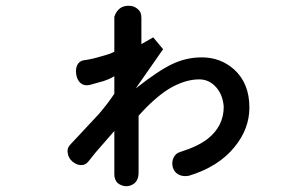

<svg xmlns="http://www.w3.org/2000/svg" viewBox="-20 -645 1040 665"><path d="M271.5 -436.5Q254.9 -434.6 247.1 -418.9Q241.2 -405.3 244.1 -386.7Q247.1 -368.2 258.8 -357.4Q271.5 -346.7 290 -350.6Q325.2 -360.4 338.9 -364.3Q359.4 -371.1 376 -380.9V-320.3Q352.5 -285.2 323.2 -251Q304.7 -230.5 268.6 -192.4L224.6 -145.5Q210.9 -131.8 214.8 -114.3Q216.8 -97.7 230.5 -85.9Q244.1 -74.2 258.8 -73.2Q276.4 -72.3 287.1 -86.9L310.5 -116.2L376 -191.4Q376 -157.2 376 -120.1Q376 -98.6 376 -64.5V-41Q376 -23.4 386.7 -11.7Q399.4 -1 416 0Q433.6 0 446.3 -10.7Q460 -23.4 460 -45.9V-244.1Q513.7 -304.7 564.5 -336.9Q620.1 -370.1 669.9 -370.1Q705.1 -370.1 729.5 -341.8Q752 -315.4 754.9 -275.4Q754.9 -208 699.2 -164.1Q665 -137.7 605.5 -119.1Q587.9 -114.3 581.1 -98.6Q574.2 -84 578.1 -67.4Q582 -50.8 595.7 -42Q611.3 -32.2 633.8 -36.1Q737.3 -67.4 793 -136.7Q843.8 -199.2 843.8 -272.5Q843.8 -356.4 791 -404.3Q744.1 -446.3 678.7 -446.3Q626 -446.3 578.1 -423.8Q531.2 -402.3 450.2 -338.9L544.9 -474.6L510.7 -515.6L469.7 -492.2V-585Q469.7 -604.5 455.1 -615.2Q443.4 -625 425.8 -625Q407.2 -625 395.5 -616.2Q381.8 -605.5 376 -586.9V-465.8Q361.3 -458 332 -450.2Q296.9 -439.5 271.5 -436.5Z"/></svg>

Font: Gungsuh
Style: Regular
Weight: 400
Version: Version 2.21